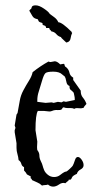

<svg xmlns="http://www.w3.org/2000/svg" viewBox="-20 -692 368 721"><path d="M254.9 -391.6 283.2 -351.6V-349.6Q283.2 -335 291.5 -325.2Q299.8 -315.4 304.7 -301.8Q301.8 -297.9 298.8 -294.9Q295.9 -292 293.9 -287.1Q287.1 -285.2 284.2 -285.2L268.6 -286.1Q262.7 -286.1 258.8 -283.2Q253.9 -286.1 247.1 -286.1H235.4Q225.6 -286.1 218.8 -289.1Q214.8 -288.1 212.9 -283.2Q210.9 -278.3 199.2 -278.8Q187.5 -279.3 182.1 -277.8Q176.8 -276.4 173.8 -274.9Q170.9 -273.4 165 -273.4L145.5 -275.4H122.1Q113.3 -261.7 113.3 -203.1L120.1 -160.2L119.1 -139.6Q119.1 -128.9 121.1 -127Q127.9 -118.2 127.9 -107.9Q127.9 -97.7 133.3 -86.9Q138.7 -76.2 140.1 -69.8Q141.6 -63.5 145.5 -53.7Q149.4 -43.9 159.7 -35.6Q169.9 -27.3 183.1 -27.3Q196.3 -27.3 205.6 -34.7Q214.8 -42 220.2 -44.9Q225.6 -47.9 226.6 -47.4Q227.5 -46.9 231 -48.8Q234.4 -50.8 242.7 -58.6Q251 -66.4 252.9 -69.3Q254.9 -72.3 256.8 -77.6Q258.8 -83 262.2 -92.8Q265.6 -102.5 272.5 -102.5Q279.3 -102.5 286.6 -92.3Q293.9 -82 293.9 -71.8Q293.9 -61.5 282.7 -55.7Q271.5 -49.8 268.6 -39.1Q252.9 -32.2 250.5 -25.9Q248 -19.5 245.6 -18.1Q243.2 -16.6 242.2 -17.1Q241.2 -17.6 239.3 -17.6Q237.3 -17.6 237.3 -13.7Q231.4 -9.8 225.6 -3.9Q213.9 -7.8 202.1 0.5Q190.4 8.8 179.7 8.8Q168.9 8.8 160.2 1Q155.3 2.9 149.4 2.9Q143.6 2.9 137.7 4.9Q129.9 -2.9 120.1 -6.8Q110.4 -10.7 100.6 -15.6Q98.6 -21.5 96.2 -22Q93.8 -22.5 95.7 -29.3Q91.8 -31.2 88.4 -33.2Q85 -35.2 81.1 -37.1Q78.1 -43.9 70.3 -51.8V-64.5Q62.5 -67.4 60.1 -76.7Q57.6 -85.9 49.8 -90.8Q48.8 -102.5 45.4 -113.8Q42 -125 42 -136.7V-154.3L35.2 -195.3V-203.1L38.1 -211.9L35.2 -220.7L42 -261.7L45.9 -267.6Q50.8 -293 54.2 -313.5Q57.6 -334 67.9 -353Q78.1 -372.1 88.9 -389.2Q99.6 -406.2 102.5 -420.9Q131.8 -444.3 162.1 -460.9Q167 -459 169.9 -459L185.5 -461.9Q194.3 -461.9 206.1 -450.2L216.8 -452.1H220.7Q222.7 -449.2 223.1 -445.3Q223.6 -441.4 227.5 -440.4Q238.3 -431.6 240.7 -419.4Q243.2 -407.2 254.9 -400.4ZM227.5 -309.6 260.7 -316.4V-320.3Q260.7 -326.2 259.3 -332Q257.8 -337.9 256.8 -343.8Q251 -350.6 245.6 -354.5Q240.2 -358.4 241.2 -369.1Q232.4 -372.1 230 -381.8Q227.5 -391.6 225.6 -400.4Q223.6 -400.4 223.6 -404.3Q216.8 -409.2 213.9 -412.1Q203.1 -422.9 180.2 -422.9Q157.2 -422.9 150.9 -417.5Q144.5 -412.1 137.7 -388.2Q130.9 -364.3 125.5 -348.1Q120.1 -332 120.1 -315.4V-309.6L151.4 -305.7L173.8 -307.6L181.6 -305.7L197.3 -309.6L210.9 -307.6L218.8 -311.5ZM167 -639.6Q176.8 -632.8 185.5 -626Q194.3 -619.1 199.2 -608.4Q212.9 -608.4 249 -572.3Q249 -568.4 251 -568.4Q247.1 -560.5 245.1 -548.3Q243.2 -536.1 232.4 -533.2Q231.4 -532.2 230 -532.2Q228.5 -532.2 222.7 -538.1Q216.8 -543.9 213.4 -546.9Q210 -549.8 209 -552.7Q198.2 -555.7 191.4 -564Q184.6 -572.3 172.9 -574.2Q170.9 -578.1 168 -580.1Q165 -582 165 -586.9H153.3Q152.3 -594.7 147.9 -595.7Q143.6 -596.7 141.1 -598.6Q138.7 -600.6 139.6 -601.6Q141.6 -605.5 133.8 -607.4Q126 -609.4 124.5 -613.8Q123 -618.2 121.1 -620.1Q107.4 -622.1 101.6 -631.8Q95.7 -641.6 89.8 -652.3Q92.8 -654.3 92.3 -655.3Q91.8 -656.2 96.7 -658.2Q97.7 -660.2 99.6 -666Q101.6 -671.9 114.3 -671.9Q127 -671.9 145 -659.7Q163.1 -647.5 167 -639.6Z"/></svg>

Font: Mountains of Christmas
Style: Regular
Weight: 400
Designer: Crystal Kluge
Foundry: Font Diner, Inc DBA Tart Workshop
Version: Version 1.003